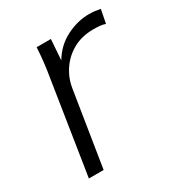

<svg xmlns="http://www.w3.org/2000/svg" viewBox="-129 -599 641 688"><g transform="rotate(-30 191.5 -255.0)"><path d="M42 0 102 -384Q112 -442 115 -501H174L168 -416Q196 -463 242.5 -486.5Q289 -510 337 -510Q350 -510 361 -508.5Q372 -507 383 -505L372 -449Q361 -453 349 -454Q337 -455 323 -455Q275 -455 239 -435Q203 -415 180.5 -381.5Q158 -348 152 -308L103 0Z"/></g></svg>

Font: Mulish Light
Style: Italic
Weight: 300
Italic angle: -9°
Designer: Vernon Adams
Foundry: Vernon Adams
Version: Version 3.603; ttfautohint (v1.8.3)